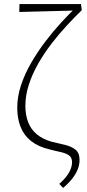

<svg xmlns="http://www.w3.org/2000/svg" viewBox="-20 -731 430 946"><path d="M291 195 272 175Q303 148 319 121Q335 94 335 68Q335 44 318.5 33.5Q302 23 276 17.5Q250 12 220 4Q167 -9 132.5 -36.5Q98 -64 81.5 -105.5Q65 -147 65 -200Q65 -256 84 -312.5Q103 -369 134.5 -423Q166 -477 204 -527Q242 -577 281.5 -620Q321 -663 355 -695L382 -680Q347 -646 308.5 -604.5Q270 -563 233.5 -515.5Q197 -468 168 -417Q139 -366 122 -313.5Q105 -261 105 -209Q105 -165 118.5 -129.5Q132 -94 160.5 -70Q189 -46 233 -33Q267 -25 299 -17.5Q331 -10 351.5 6Q372 22 372 57Q372 80 363 103Q354 126 336 149Q318 172 291 195ZM75 -672 76 -711H379L383 -680Z"/></svg>

Font: Ysabeau Infant ExtraLight
Style: Regular
Weight: 250
Designer: Christian Thalmann (Catharsis Fonts)
Version: Version 2.001;gftools[0.9.30]; featfreeze: ss01,ss02,lnum